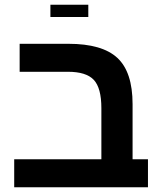

<svg xmlns="http://www.w3.org/2000/svg" viewBox="-20 -791 680 811"><path d="M63 -487.8V-606H269Q411.6 -606 475.8 -546.4Q540 -486.8 540 -351.1V-118.2H605V0H40V-118.2H408.2V-334Q408.2 -419.4 376.2 -453.6Q344.2 -487.8 267.1 -487.8ZM192.9 -771H353V-719.2H192.9Z"/></svg>

Font: Liberation Sans
Style: Bold
Weight: 700
Designer: Steve Matteson
Foundry: Ascender Corporation
Version: Version 2.1.5